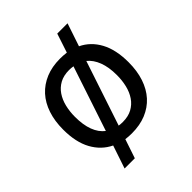

<svg xmlns="http://www.w3.org/2000/svg" viewBox="-195 -715 940 940"><g transform="rotate(-45 275.0 -245.0)"><path d="M356.9 -595.2H428.2L388.2 -476.1Q443.4 -449.7 474.1 -392.8Q504.9 -335.9 504.9 -249Q504.9 -189.5 489 -141.6Q473.1 -93.8 442.9 -60.3Q412.6 -26.9 369.1 -9Q325.7 8.8 270 8.8Q248 8.8 227.1 5.9L193.8 105H123L163.1 -14.2Q107.4 -41 76.2 -97.9Q44.9 -154.8 44.9 -242.2Q44.9 -301.3 60.8 -348.9Q76.7 -396.5 106.9 -429.7Q137.2 -462.9 180.7 -481Q224.1 -499 279.8 -499Q301.3 -499 324.2 -496.1ZM251 -64Q256.8 -63 264.4 -62.5Q272 -62 277.8 -62Q315.9 -62 342.8 -76.7Q369.6 -91.3 386.7 -116.5Q403.8 -141.6 411.9 -174.8Q419.9 -208 419.9 -245.1Q419.9 -299.8 405 -338.9Q390.1 -377.9 362.8 -399.9ZM299.8 -425.8Q293.9 -426.8 286.4 -427.5Q278.8 -428.2 272 -428.2Q233.9 -428.2 207 -413.6Q180.2 -398.9 163.1 -373.8Q146 -348.6 137.9 -315.4Q129.9 -282.2 129.9 -245.1Q129.9 -189.9 144.5 -150.9Q159.2 -111.8 188 -89.8Z"/></g></svg>

Font: Code New Roman
Style: Regular
Weight: 400
Monospace: yes
Designer: Sam Radian
Foundry: Code New Roman
Version: Version 2.00 November 29, 2014